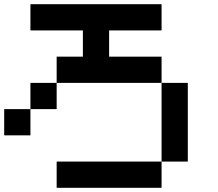

<svg xmlns="http://www.w3.org/2000/svg" viewBox="-20 -895 1040 915"><path d="M0 -250V-375H125V-250ZM125 -375V-500H250V-375ZM125 -750V-875H750V-750H500V-625H750V-500H250V-625H375V-750ZM250 0V-125H750V0ZM750 -125V-500H875V-125Z"/></svg>

Font: GalmuriMono7 Regular
Style: Regular
Weight: 400
Designer: Lee Minseo (quiple)
Version: Version 2.399;hotconv 1.1.1;makeotfexe 2.6.0 DEVELOPMENT